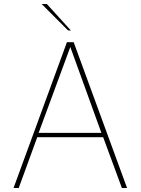

<svg xmlns="http://www.w3.org/2000/svg" viewBox="-20 -944 706 964"><path d="M48 0 316 -732H350L618 0H592L498 -255H167L74 0ZM174 -277H489L333 -708ZM322 -791 189 -924H215L336 -791Z"/></svg>

Font: Exo Thin Thin
Style: Regular
Weight: 250
Version: Version 2.000